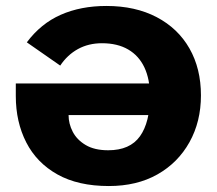

<svg xmlns="http://www.w3.org/2000/svg" viewBox="-20 -614 727 644"><path d="M345 10Q242 10 172.5 -29Q103 -68 68 -136.5Q33 -205 33 -292V-334H548V-228H210Q210 -199 224 -172Q238 -145 267.5 -127.5Q297 -110 343 -110Q416 -110 449.5 -157Q483 -204 483 -292Q483 -348 464.5 -387.5Q446 -427 410 -448Q374 -469 322 -469Q277 -469 241.5 -449.5Q206 -430 182 -394L70 -472Q117 -535 184 -564.5Q251 -594 337 -594Q434 -594 505.5 -556.5Q577 -519 615.5 -451.5Q654 -384 654 -294Q654 -206 615.5 -137Q577 -68 508 -29Q439 10 345 10Z"/></svg>

Font: Rokkitt SemiBold ExtraBold
Style: Regular
Weight: 800
Version: Version 3.103